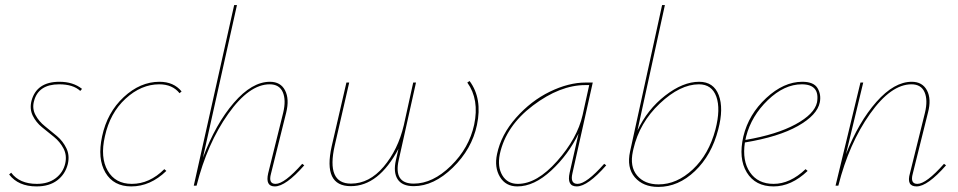

<svg xmlns="http://www.w3.org/2000/svg" viewBox="-20 -731 3774 756"><path d="M124 3Q52 3 16 -44L24 -51Q57 -7 125 -7Q170 -7 199.5 -29.5Q229 -52 237 -88Q244 -120 230 -146.5Q216 -173 192.5 -192Q169 -211 145.5 -230Q122 -249 109 -275.5Q96 -302 104 -334Q124 -409 214 -409Q268 -409 303 -381L296 -373Q268 -399 213 -399Q131 -399 114 -333Q106 -304 119.5 -278.5Q133 -253 157 -234Q181 -215 204.5 -195Q228 -175 241.5 -147Q255 -119 247 -85Q237 -45 205.5 -21Q174 3 124 3Z M687 -364Q659 -399 607 -399Q536 -399 474.5 -342.5Q413 -286 393 -194Q374 -111 404 -59Q434 -7 499 -7Q569 -7 627 -65L635 -58Q572 3 497 3Q427 3 395 -51.5Q363 -106 382 -194Q402 -288 467 -348.5Q532 -409 608 -409Q664 -409 695 -371Z M1170 -86 1178 -80Q1105 3 1062 3Q1024 3 1036 -49L1095 -287Q1107 -337 1093.5 -368Q1080 -399 1042 -399Q961 -399 878.5 -282.5Q796 -166 754 0H743L902 -711H913L779 -110Q829 -243 900.5 -326Q972 -409 1043 -409Q1085 -409 1102.5 -375Q1120 -341 1107 -288L1047 -47Q1036 -7 1065 -7Q1100 -7 1170 -86Z M1829 -412Q1880 -343 1858 -239Q1838 -144 1763 -71Q1688 2 1609 2Q1563 2 1545.5 -25.5Q1528 -53 1539 -101L1549 -145Q1471 2 1361 2Q1251 2 1286 -155L1344 -406H1355L1298 -158Q1264 -8 1362 -8Q1434 -8 1490.5 -74.5Q1547 -141 1570 -238L1607 -406H1618L1550 -101Q1529 -8 1609 -8Q1684 -8 1755.5 -78Q1827 -148 1847 -240Q1868 -339 1820 -406Z M2359 -86 2367 -80Q2294 3 2251 3Q2211 3 2223 -51L2258 -205Q2218 -122 2150.5 -59.5Q2083 3 2017 3Q1971 3 1948.5 -34.5Q1926 -72 1937 -124Q1953 -201 2012 -267.5Q2071 -334 2145 -370Q2219 -406 2286 -406H2314L2234 -49Q2224 -7 2254 -7Q2289 -7 2359 -86ZM2019 -7Q2094 -7 2173.5 -96.5Q2253 -186 2274 -278L2300 -396H2285Q2185 -396 2078.5 -315.5Q1972 -235 1948 -124Q1938 -74 1958 -40.5Q1978 -7 2019 -7Z M2733 -409Q2790 -409 2810 -356.5Q2830 -304 2808 -221Q2782 -120 2716.5 -57.5Q2651 5 2572 5Q2512 5 2479.5 -33Q2447 -71 2461 -135L2587 -711H2598L2490 -217Q2529 -300 2599 -354.5Q2669 -409 2733 -409ZM2797 -221Q2818 -302 2800.5 -350.5Q2783 -399 2732 -399Q2658 -399 2578 -323.5Q2498 -248 2474 -144L2472 -135Q2459 -75 2488.5 -40Q2518 -5 2573 -5Q2645 -5 2708 -64Q2771 -123 2797 -221Z M3139 -409Q3184 -409 3199 -384Q3214 -359 3208 -328Q3198 -278 3122 -235Q3046 -192 2913 -170Q2902 -98 2933 -52.5Q2964 -7 3026 -7Q3091 -7 3152 -65L3160 -58Q3096 3 3026 3Q2954 3 2920.5 -52Q2887 -107 2907 -194Q2928 -281 2997 -345Q3066 -409 3139 -409ZM3197 -328Q3209 -399 3137 -399Q3068 -399 3003.5 -337Q2939 -275 2918 -194L2915 -180Q3038 -201 3112.5 -241.5Q3187 -282 3197 -328Z M3697 -86 3705 -80Q3632 3 3589 3Q3548 3 3563 -49L3622 -287Q3634 -337 3620.5 -368Q3607 -399 3569 -399Q3488 -399 3405.5 -282.5Q3323 -166 3281 0H3270L3368 -406H3379L3311 -124Q3361 -251 3431 -330Q3501 -409 3570 -409Q3612 -409 3630 -375Q3648 -341 3634 -288L3574 -47Q3563 -7 3592 -7Q3627 -7 3697 -86Z"/></svg>

Font: EauTestInfant Hairline
Style: Italic
Weight: 250
Italic angle: -12°
Designer: Christian Thalmann (Catharsis Fonts)
Version: Version 0.001;PS 000.001;hotconv 1.0.88;makeotf.lib2.5.64775